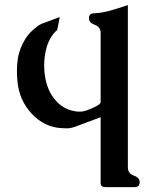

<svg xmlns="http://www.w3.org/2000/svg" viewBox="-20 -496 598 775"><path d="M496.1 180.2Q496.1 204.1 520 212.6Q543.9 221.2 543.9 239.7Q543.9 259.3 521.5 259.3H406.2Q386.2 259.3 386.2 243.7V-22.9L283.2 15.6Q268.6 21 254.4 22Q240.7 22 232.9 21.5Q160.2 19 107.9 -37.1Q56.6 -92.3 50.3 -169.9Q48.3 -190.4 48.3 -210Q48.3 -234.9 51.8 -257.8Q57.6 -299.3 84 -341.8Q97.7 -364.3 128.4 -387.7Q139.6 -397.5 155.8 -402.8L221.2 -427.2L210.9 -375Q207 -371.1 205.6 -369.9Q204.1 -368.7 203.1 -367.7Q175.8 -338.4 166 -296.4Q158.2 -263.2 158.2 -231Q158.2 -220.7 159.2 -209.5Q164.6 -144 194.8 -103Q224.6 -62 267.6 -50.3Q284.2 -45.4 300.3 -45.4Q306.2 -45.4 311 -45.9Q319.8 -46.9 332.5 -51.3Q366.2 -64 379.4 -74.2Q383.8 -77.6 386.2 -81.5V-362.8Q386.2 -387.2 362.5 -395.8Q338.9 -404.3 338.9 -422.4Q338.9 -442.4 360.4 -442.4Q389.6 -443.8 419.2 -451.7Q448.7 -459.5 496.1 -475.6Z"/></svg>

Font: Caudex
Style: Bold
Weight: 700
Version: Version 1.01